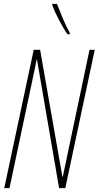

<svg xmlns="http://www.w3.org/2000/svg" viewBox="-20 -971 509 991"><path d="M2 0H29L145 -547Q154 -589 159.5 -616Q165 -643 169 -663H171L285 0H317L469 -714H442L330 -182Q326 -160 318.5 -126.5Q311 -93 304 -59H302L187 -714H154ZM328 -794H340V-802Q321 -836 305.5 -873Q290 -910 274 -951H250V-944Q264 -906 286.5 -864Q309 -822 328 -794Z"/></svg>

Font: Noto Sans Display Condensed Thin
Style: Italic
Weight: 250
Width: 3
Italic angle: -12°
Designer: Monotype Design Team
Foundry: Monotype Imaging Inc.
Version: Version 1.900